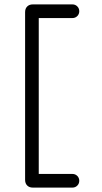

<svg xmlns="http://www.w3.org/2000/svg" viewBox="-20 -765 462 872"><path d="M309 25Q322 25 331 34Q340 43 340 56Q340 69 331 78Q322 87 309 87H129Q113 87 103.5 77.5Q94 68 94 52V-710Q94 -726 103.5 -735.5Q113 -745 129 -745H309Q322 -745 331 -736Q340 -727 340 -714Q340 -701 331 -692Q322 -683 309 -683H156V25Z"/></svg>

Font: Tsukimi Rounded Medium
Style: Regular
Weight: 500
Designer: Takashi Funayama
Foundry: Takashi Funayama
Version: Version 1.032; ttfautohint (v1.8.3)